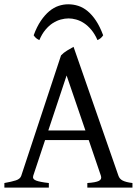

<svg xmlns="http://www.w3.org/2000/svg" viewBox="-20 -857 635 877"><path d="M370.1 -261.2 284.2 -512.2 200.7 -261.2ZM186 -217.3 131.8 -54.2Q127 -39.1 145 -32.2Q163.1 -25.4 203.1 -21V0H0V-21Q33.2 -26.9 52.7 -33.2Q72.3 -39.6 77.1 -54.2L258.8 -604Q270 -616.2 286.6 -626.2Q303.2 -636.2 315.9 -643.1L521 -54.2Q523.4 -47.4 527.8 -42Q532.2 -36.6 539.6 -32.7Q546.9 -28.8 558.1 -25.9Q569.3 -22.9 585 -21V0H378.9V-21Q417 -23.4 431.6 -30.8Q446.3 -38.1 440.9 -54.2L385.3 -217.3ZM133.8 -695.8Q148.4 -735.4 166.7 -762.2Q185.1 -789.1 205.3 -805.9Q225.6 -822.8 247.6 -830.1Q269.5 -837.4 291.5 -837.4Q315.4 -837.4 337.9 -830.1Q360.4 -822.8 380.6 -805.9Q400.9 -789.1 418.7 -762.2Q436.5 -735.4 451.2 -695.8Q445.3 -687 439.5 -682.4Q433.6 -677.7 425.3 -673.8Q413.1 -701.7 397.2 -720.7Q381.3 -739.7 363.8 -751.2Q346.2 -762.7 327.9 -767.8Q309.6 -772.9 293.5 -772.9Q276.4 -772.9 257.6 -767.8Q238.8 -762.7 220.9 -751.2Q203.1 -739.7 187.3 -720.7Q171.4 -701.7 159.7 -673.8Q151.4 -677.7 145.5 -682.4Q139.6 -687 133.8 -695.8Z"/></svg>

Font: Gentium Plus
Style: Regular
Weight: 400
Designer: J. Victor Gaultney, Annie Olsen, Iska Routamaa
Foundry: SIL International
Version: Version 1.510